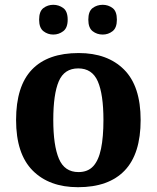

<svg xmlns="http://www.w3.org/2000/svg" viewBox="-20 -770 653 800"><path d="M305 10Q185 10 116 -59.5Q47 -129 47 -270Q47 -411 113 -480Q179 -549 308 -549Q428 -549 497 -480Q566 -411 566 -270Q566 -129 499.5 -59.5Q433 10 305 10ZM307 -53Q346 -53 368.5 -77.5Q391 -102 401 -150.5Q411 -199 411 -270Q411 -377 387.5 -431Q364 -485 306 -485Q248 -485 225 -431.5Q202 -378 202 -270Q202 -164 225.5 -108.5Q249 -53 307 -53ZM408 -626Q384 -626 366 -640Q348 -654 348 -688Q348 -723 366 -736.5Q384 -750 408 -750Q431 -750 449 -736.5Q467 -723 467 -688Q467 -654 449 -640Q431 -626 408 -626ZM202 -626Q179 -626 161 -640Q143 -654 143 -688Q143 -723 161 -736.5Q179 -750 202 -750Q225 -750 243.5 -736.5Q262 -723 262 -688Q262 -654 243.5 -640Q225 -626 202 -626Z"/></svg>

Font: Noto Serif Armenian
Style: Bold
Weight: 700
Version: Version 2.007